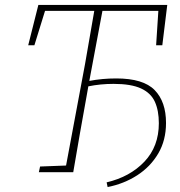

<svg xmlns="http://www.w3.org/2000/svg" viewBox="-20 -696 729 776"><path d="M94 -513 135 -676H656L636 -513H611L620 -652H394L341 -369Q367 -374 394 -376.5Q421 -379 450 -379Q559 -379 605 -332Q651 -285 651 -199Q651 -129 619.5 -75.5Q588 -22 534.5 12.5Q481 47 415 60L411 41Q505 19 563.5 -42.5Q622 -104 622 -198Q622 -249 606 -284.5Q590 -320 550 -338.5Q510 -357 439 -357Q386 -357 337 -347L331 -313Q317 -235 303 -156.5Q289 -78 276 0H137L142 -23L247 -27L310 -364Q324 -436 336 -508Q348 -580 361 -652H162L119 -513Z"/></svg>

Font: Source Serif 4 SmText ExtraLight
Style: Italic
Weight: 200
Italic angle: -12°
Designer: Frank Grießhammer
Foundry: Adobe
Version: Version 4.005;hotconv 1.1.0;makeotfexe 2.6.0